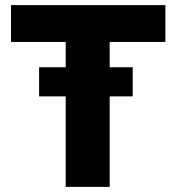

<svg xmlns="http://www.w3.org/2000/svg" viewBox="-20 -731 693 751"><path d="M23 -567H237V-468H133V-354H237V0H409V-354H499V-468H409V-567H627V-711H23Z"/></svg>

Font: Asimov Pro
Style: Ult
Weight: 900
Designer: Google
Version: Version 2.000980; 2014